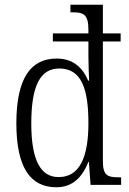

<svg xmlns="http://www.w3.org/2000/svg" viewBox="-20 -780 546 810"><path d="M218 10C286 10 327 -32 353 -97H355L362 0H491V-32H481C433 -32 414 -40 414 -101V-605H489V-639H414V-760H277V-728H286C332 -728 353 -720 353 -654V-639H203V-605H353V-543C353 -512 355 -457 356 -440H352C328 -496 287 -533 219 -533C111 -533 49 -452 49 -260C49 -70 110 10 218 10ZM228 -33C151 -32 112 -105 112 -259C112 -417 149 -491 230 -491C323 -491 353 -407 353 -260C353 -119 317 -33 228 -33Z"/></svg>

Font: Noto Serif Devanagari Condensed Light
Style: Regular
Weight: 300
Width: 3
Designer: Universal Thirst, Indian Type Foundry and the Monotype Design Team
Foundry: Monotype Imaging Inc.
Version: Version 2.004